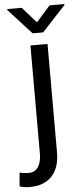

<svg xmlns="http://www.w3.org/2000/svg" viewBox="-99 -763 442 1010"><g transform="rotate(-5 122.0 -257.5)"><path d="M84.5 -528.3H174.8V43.5Q174.8 126 133.3 169.7Q91.8 213.4 17.6 213.4Q2.4 213.4 -10.3 211.7Q-22.9 210 -37.1 205.1L-30.3 132.8Q-22.9 135.7 -6.1 137.5Q10.7 139.2 17.6 139.2Q49.3 139.2 66.9 113.8Q84.5 88.4 84.5 43.5ZM55.7 -729.5 129.4 -646.5 203.1 -729.5H281.2V-724.6L157.2 -590.8H101.6L-20.5 -724.6V-729.5Z"/></g></svg>

Font: Vazirmatn RD UI
Style: Regular
Weight: 400
Designer: Saber Rastikerdar
Foundry: Saber Rastikerdar
Version: Version 33.003